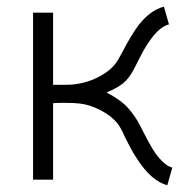

<svg xmlns="http://www.w3.org/2000/svg" viewBox="-20 -538 561 575"><path d="M139 -500V-284Q148 -284 170 -284Q192 -284 203.5 -285.5Q215 -287 228 -290Q259 -297 288.5 -315Q318 -333 333 -358L347 -383Q372 -432 396 -464Q431 -508 471 -518L486 -465Q460 -458 435 -425Q416 -400 400.5 -369Q385 -338 381 -331Q366 -302 348 -288Q330 -274 299 -261Q342 -239 364 -214Q386 -189 400 -161Q428 -105 444 -81Q472 -42 496 -36L481 17Q432 3 390 -63Q378 -81 367.5 -101.5Q357 -122 354 -128Q342 -155 333 -167Q314 -191 281 -208Q248 -225 218 -228Q202 -230 172 -230Q149 -230 139 -229V0H79V-500Z"/></svg>

Font: Bellota Text
Style: Regular
Weight: 400
Designer: Kemie Guaida
Foundry: Kemie Guaida
Version: Version 4.001